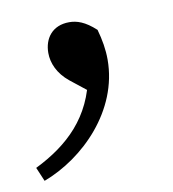

<svg xmlns="http://www.w3.org/2000/svg" viewBox="-52 -175 403 446"><g transform="rotate(-10 150.0 48.5)"><path d="M212 -27C212 -51 208 -74 201 -99C176 -122 157 -128 139 -128C99 -128 79 -100 79 -66C79 -42 90 -16 116 5L164 43L161 0C144 97 84 153 5 192L19 225C115 189 212 93 212 -27Z"/></g></svg>

Font: Source Serif Variable
Style: Regular
Weight: 389
Designer: Frank Grießhammer
Foundry: Adobe Systems Incorporated
Version: Version 3.001;hotconv 1.0.111;makeotfexe 2.5.65597